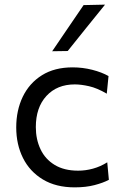

<svg xmlns="http://www.w3.org/2000/svg" viewBox="-20 -798 534 828"><path d="M302 10Q221.5 10 165 -24Q108.5 -58 79.2 -116.5Q50 -175 50 -248.5Q50 -322 78.2 -380.8Q106.5 -439.5 160.8 -473.5Q215 -507.5 293 -507.5Q336.5 -507.5 377.8 -497Q419 -486.5 448 -470L440.5 -394Q398.5 -418.5 364 -426.2Q329.5 -434 302.5 -434Q226 -434 180.2 -384.2Q134.5 -334.5 134.5 -250Q134.5 -197 154.8 -154.2Q175 -111.5 215.8 -86.8Q256.5 -62 317 -62Q349.5 -62 381.2 -70.8Q413 -79.5 442.5 -98L449.5 -22.5Q425 -9.5 387.8 0.2Q350.5 10 302 10ZM205 -577Q239 -627 273 -677Q307 -727 340.5 -776L433 -778Q391.5 -727 351.5 -677.2Q311.5 -627.5 272 -578Z"/></svg>

Font: Heraclito
Style: Regular
Weight: 400
Designer: Kostas Bartsokas (font) & Cristiano Sobral (main changes)
Foundry: Kostas Bartsokas (font) & Cristiano Sobral (main changes)
Version: Version 1.00;July 8, 2020;FontCreator 13.0.0.2655 64-bit